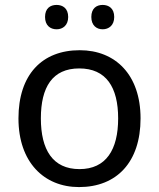

<svg xmlns="http://www.w3.org/2000/svg" viewBox="-20 -750 645 780"><path d="M163 -681C163 -647 184 -631 210 -631C235 -631 257 -647 257 -681C257 -716 235 -730 210 -730C184 -730 163 -716 163 -681ZM351 -681C351 -647 372 -631 397 -631C422 -631 444 -647 444 -681C444 -716 422 -730 397 -730C372 -730 351 -716 351 -681ZM551 -269C551 -446 449 -546 304 -546C150 -546 55 -446 55 -269C55 -91 159 10 301 10C454 10 551 -91 551 -269ZM146 -269C146 -396 193 -472 302 -472C411 -472 460 -396 460 -269C460 -142 411 -63 303 -63C194 -63 146 -142 146 -269Z"/></svg>

Font: Noto Sans Cuneiform
Style: Regular
Weight: 400
Designer: Monotype Design Team
Foundry: Monotype Imaging Inc.
Version: Version 2.001